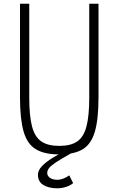

<svg xmlns="http://www.w3.org/2000/svg" viewBox="-20 -820 640 1037"><path d="M300 14Q220 14 173.5 -14Q127 -42 107.5 -109.5Q88 -177 88 -293V-800H138V-293Q138 -194 153 -137Q168 -80 203.5 -56Q239 -32 300 -32Q362 -32 397 -56Q432 -80 447 -137Q462 -194 462 -293V-800H512V-293Q512 -177 492.5 -109.5Q473 -42 427 -14Q381 14 300 14ZM290 197Q243 197 214 179Q185 161 185 124Q185 100 207 77Q229 54 265 32Q301 10 341 -9L376 1Q344 20 311.5 38.5Q279 57 257 75.5Q235 94 235 114Q235 130 250 140.5Q265 151 290 151Q306 151 323.5 144Q341 137 354 127L375 169Q360 182 336.5 189.5Q313 197 290 197Z"/></svg>

Font: Victor Mono Thin
Style: Regular
Weight: 100
Monospace: yes
Designer: Rune Bjørnerås
Version: Version 1.561;gftools[0.9.30]